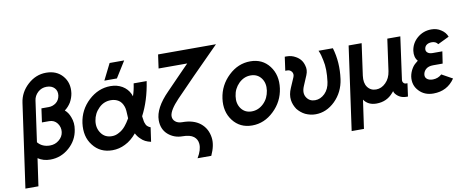

<svg xmlns="http://www.w3.org/2000/svg" viewBox="-74 -1048 3834 1584"><g transform="rotate(-10 1842.5 -256.0)"><path d="M362 -712Q276 -712 208 -650Q140 -588 128 -501L29 200H138L171 -30Q215 0 274 0Q364 0 433 -61Q501 -121 514 -208Q519 -236 516.5 -262.5Q514 -289 504 -314Q489 -355 461 -378Q478 -391 490.5 -405Q503 -419 513 -435Q523 -453 529.5 -471.5Q536 -490 539 -509Q551 -595 500 -654Q450 -712 362 -712ZM189 -160 237 -501Q242 -540 273 -569Q304 -597 346 -597Q389 -597 412 -572Q435 -548 430 -509Q424 -471 397 -450Q369 -429 335 -429H274L258 -314H319Q361 -314 386 -281Q410 -248 405 -208Q400 -169 367 -142Q335 -115 291 -115Q226 -115 189 -160Z M866 -511Q764 -511 682 -435Q601 -359 586 -250Q579 -195 589.5 -148.5Q600 -102 630 -64Q689 13 792 13Q849 13 900 -13Q927 -26 951 -46Q975 -66 997 -92Q1004 -78 1013 -66Q1022 -54 1033 -44Q1049 -27 1069.5 -16.5Q1090 -6 1117 0L1134 -119Q1123 -123 1114 -129.5Q1105 -136 1099 -145Q1094 -154 1090 -166.5Q1086 -179 1085 -194Q1084 -198 1083 -205Q1082 -212 1081 -221Q1112 -280 1134 -350Q1156 -420 1168 -500H1059Q1055 -471 1049 -445Q1043 -419 1035 -396Q1033 -401 1031 -406.5Q1029 -412 1027 -417Q1007 -460 964 -486Q921 -511 866 -511ZM849 -396Q886 -396 914 -378Q940 -361 953 -324Q958 -312 960.5 -287Q963 -262 964 -224Q953 -205 943 -190.5Q933 -176 924 -165Q899 -134 867 -118Q853 -110 838.5 -106Q824 -102 808 -102Q750 -102 719 -145Q686 -190 695 -250Q704 -311 748 -354Q790 -396 849 -396ZM825 -564H930L1015 -700H893Z M1299 -700 1283 -585H1523Q1523 -585 1521 -583Q1519 -581 1510.5 -572.5Q1502 -564 1481.5 -543Q1461 -522 1424 -484Q1387 -446 1329 -386Q1210 -266 1210 -164Q1210 -89 1259 -45Q1310 0 1381 0Q1443 0 1474 24Q1503 47 1506 85Q1510 136 1471 200H1586Q1605 159 1612.5 122.5Q1620 86 1616 55Q1606 -24 1549 -70Q1493 -115 1398 -115Q1362 -115 1341 -133Q1319 -151 1320 -181Q1323 -229 1401 -311Q1463 -376 1558.5 -473Q1654 -570 1784 -700Z M2037 -512Q1935 -512 1855 -436Q1774 -359 1759 -250Q1744 -141 1802 -65Q1861 12 1963 12Q2065 12 2145 -65Q2225 -141 2240 -250Q2255 -360 2197 -436Q2139 -512 2037 -512ZM2020 -397Q2077 -397 2109 -354Q2140 -312 2131 -250Q2126 -219 2114 -193.5Q2102 -168 2080 -146Q2036 -103 1979 -103Q1923 -103 1891 -146Q1860 -189 1869 -250Q1873 -281 1886 -307Q1899 -333 1920 -354Q1964 -397 2020 -397Z M2325 -500 2309 -385H2326Q2349 -385 2363 -366Q2377 -346 2365 -319L2330 -238Q2307 -186 2313 -139Q2316 -117 2324 -97.5Q2332 -78 2344 -60Q2357 -44 2373 -30.5Q2389 -17 2409 -7Q2429 2 2450 7Q2471 12 2494 12Q2585 12 2658 -59Q2731 -131 2746 -238Q2765 -377 2728 -500H2608Q2617 -480 2623 -459Q2629 -438 2633 -416Q2642 -378 2642.5 -332.5Q2643 -287 2636 -234Q2628 -175 2592 -139Q2555 -103 2510 -103Q2464 -103 2440 -139Q2414 -177 2438 -234L2474 -319Q2483 -341 2484 -360.5Q2485 -380 2479 -399Q2472 -426 2456.5 -446Q2441 -466 2416 -480Q2399 -490 2380.5 -495Q2362 -500 2342 -500Z M3004 12Q3090 12 3144 -51Q3148 -55 3150.5 -58.5Q3153 -62 3156 -65Q3157 -59 3159.5 -53.5Q3162 -48 3166 -43Q3200 0 3257 0H3269L3284 -109H3272Q3258 -109 3250 -120Q3242 -130 3244 -145L3293 -500H3184L3147 -234Q3138 -174 3102 -139Q3066 -103 3021 -103Q2975 -103 2949 -139Q2924 -174 2932 -234L2969 -500H2860L2762 200H2865L2899 -39Q2934 12 3004 12Z M3613 -318H3532Q3500 -318 3486 -334Q3475 -346 3478 -364Q3481 -382 3494 -393Q3511 -407 3539 -407Q3574 -407 3590 -382L3685 -428Q3678 -447 3665.5 -462Q3653 -477 3634 -489Q3600 -512 3554 -512Q3486 -512 3435 -468Q3387 -426 3378 -364Q3371 -310 3400 -277Q3385 -266 3372 -253.5Q3359 -241 3350 -226Q3330 -194 3324 -158Q3314 -85 3362 -36Q3407 12 3481 12Q3597 12 3661 -82L3571 -132Q3541 -104 3497 -103Q3463 -103 3446 -119Q3430 -133 3434 -158Q3438 -181 3456 -198Q3478 -218 3518 -218H3598Z"/></g></svg>

Font: Unageo
Style: SemiBold-Italic
Weight: 600
Designer: Richard Sepsi
Foundry: Richard Sepsi
Version: Version 2.000